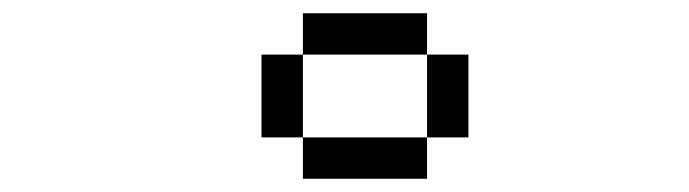

<svg xmlns="http://www.w3.org/2000/svg" viewBox="-20 -645 1040 290"><path d="M437.5 -437.5V-375H625V-437.5ZM437.5 -437.5Q437.5 -437.5 437.5 -562.5H375Q375 -562.5 375 -437.5ZM625 -437.5H687.5Q687.5 -437.5 687.5 -562.5H625Q625 -562.5 625 -437.5ZM437.5 -562.5H625V-625H437.5Z"/></svg>

Font: BFUnifontExMono
Style: Regular
Weight: 500
Version: Version 15.0.06